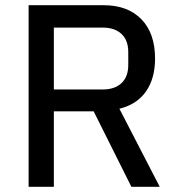

<svg xmlns="http://www.w3.org/2000/svg" viewBox="-20 -718 687 738"><path d="M187 0H90V-698H378Q471 -698 523.5 -644Q576 -590 576 -493Q576 -417 541.5 -367Q507 -317 439 -300L594 0H485L340 -290H187ZM374 -374Q421 -374 447 -398.5Q473 -423 473 -468V-518Q473 -563 447 -587.5Q421 -612 374 -612H187V-374Z"/></svg>

Font: IBM Plex Sans Arabic Text
Style: Regular
Weight: 450
Designer: Mike Abbink, Paul van der Laan, Pieter van Rosmalen, Wael Morcos, Khajak Apelian
Foundry: Bold Monday
Version: Version 1.2